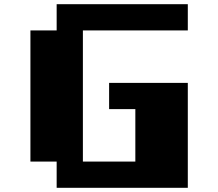

<svg xmlns="http://www.w3.org/2000/svg" viewBox="-20 -895 1040 915"><path d="M250 -875H875V-750H375V-125H625V-375H500V-500H875V0H250V-125H125V-750H250Z"/></svg>

Font: Dogica Pixel
Style: Bold
Weight: 700
Designer: Roberto Mocci
Version: Version 001.000